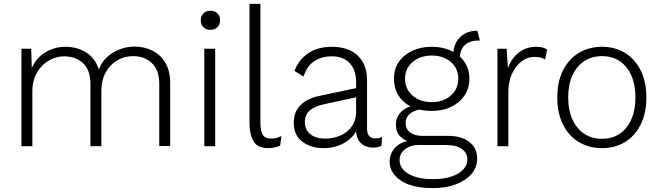

<svg xmlns="http://www.w3.org/2000/svg" viewBox="-20 -750 3391 985"><path d="M90 0V-500H140L143 -401Q166 -453 213 -481.5Q260 -510 316 -510Q376 -510 422.5 -480.5Q469 -451 487 -393Q500 -430 528.5 -456.5Q557 -483 594 -497Q631 -511 670 -511Q720 -511 761.5 -490.5Q803 -470 828 -428.5Q853 -387 853 -324V-1H797V-318Q797 -391 759 -426.5Q721 -462 663 -462Q618 -462 581 -440Q544 -418 522 -378Q500 -338 500 -285V0H444V-318Q444 -391 406 -426Q368 -461 309 -461Q269 -461 231.5 -440Q194 -419 170 -378.5Q146 -338 146 -280V0Z M1084 -500V0H1028V-500ZM1060 -597Q1037 -597 1023.5 -610.5Q1010 -624 1010 -646Q1010 -668 1023.5 -681.5Q1037 -695 1060 -695Q1082 -695 1095.5 -681.5Q1109 -668 1109 -646Q1109 -624 1095.5 -610.5Q1082 -597 1060 -597Z M1316 -730V-120Q1316 -80 1327.5 -59.5Q1339 -39 1370 -39Q1387 -39 1397.5 -42Q1408 -45 1424 -52L1417 -3Q1405 3 1388.5 6.5Q1372 10 1356 10Q1301 10 1280.5 -25.5Q1260 -61 1260 -118V-730Z M1807 -328Q1807 -390 1774.5 -425.5Q1742 -461 1682 -461Q1630 -461 1592.5 -436.5Q1555 -412 1537 -357L1491 -386Q1512 -444 1561.5 -477Q1611 -510 1684 -510Q1737 -510 1777 -491Q1817 -472 1840 -433.5Q1863 -395 1863 -338V-90Q1863 -40 1906 -40Q1915 -40 1924 -42Q1933 -44 1940 -47L1937 -2Q1930 2 1918.5 4.5Q1907 7 1892 7Q1870 7 1850 -2.5Q1830 -12 1818 -33.5Q1806 -55 1806 -90V-114H1821Q1811 -72 1783 -44.5Q1755 -17 1717.5 -3.5Q1680 10 1642 10Q1575 10 1531 -23Q1487 -56 1487 -121Q1487 -175 1521.5 -210.5Q1556 -246 1623 -259L1817 -300V-253L1650 -217Q1596 -206 1570 -184Q1544 -162 1544 -124Q1544 -85 1571.5 -62Q1599 -39 1650 -39Q1678 -39 1705.5 -47Q1733 -55 1756 -72Q1779 -89 1793 -115Q1807 -141 1807 -178Z M2429 -592 2442 -542Q2441 -542 2439.5 -542Q2438 -542 2436 -542Q2389 -542 2364 -518Q2339 -494 2339 -449L2305 -466Q2305 -505 2320.5 -533Q2336 -561 2363 -576.5Q2390 -592 2425 -592Q2427 -592 2427.5 -592Q2428 -592 2429 -592ZM2278 -53Q2348 -53 2388 -21.5Q2428 10 2428 62Q2428 109 2398.5 143Q2369 177 2318 196Q2267 215 2201 215Q2093 215 2036 176Q1979 137 1979 80Q1979 38 2007.5 7Q2036 -24 2093 -30L2089 -19Q2057 -28 2034 -49.5Q2011 -71 2011 -111Q2011 -150 2040 -178Q2069 -206 2122 -211L2172 -191H2155Q2110 -188 2085.5 -168.5Q2061 -149 2061 -119Q2061 -87 2085 -70Q2109 -53 2146 -53ZM2202 169Q2257 169 2296.5 155.5Q2336 142 2357 119Q2378 96 2378 69Q2378 35 2350 14.5Q2322 -6 2265 -6H2127Q2086 -6 2058 15.5Q2030 37 2030 72Q2030 115 2076 142Q2122 169 2202 169ZM2195 -510Q2252 -510 2295.5 -489Q2339 -468 2363.5 -431.5Q2388 -395 2388 -346Q2388 -297 2363 -260Q2338 -223 2295 -202Q2252 -181 2195 -181Q2104 -181 2052.5 -227Q2001 -273 2001 -346Q2001 -395 2025.5 -431.5Q2050 -468 2094 -489Q2138 -510 2195 -510ZM2195 -465Q2136 -465 2097 -432Q2058 -399 2058 -346Q2058 -293 2097 -259.5Q2136 -226 2195 -226Q2254 -226 2292.5 -259.5Q2331 -293 2331 -346Q2331 -399 2293 -432Q2255 -465 2195 -465Z M2532 0V-500H2579L2586 -400Q2603 -450 2641 -480Q2679 -510 2732 -510Q2749 -510 2763 -506.5Q2777 -503 2787 -495L2776 -445Q2767 -451 2754.5 -454.5Q2742 -458 2719 -458Q2686 -458 2656 -435.5Q2626 -413 2607 -372.5Q2588 -332 2588 -278V0Z M3068 -510Q3135 -510 3186 -479Q3237 -448 3266.5 -389.5Q3296 -331 3296 -250Q3296 -169 3266.5 -110.5Q3237 -52 3186 -21Q3135 10 3068 10Q3002 10 2950 -21Q2898 -52 2868.5 -110.5Q2839 -169 2839 -250Q2839 -331 2868.5 -389.5Q2898 -448 2950 -479Q3002 -510 3068 -510ZM3068 -462Q3016 -462 2977 -436Q2938 -410 2916.5 -363Q2895 -316 2895 -250Q2895 -185 2916.5 -137.5Q2938 -90 2977 -64Q3016 -38 3068 -38Q3121 -38 3159 -63.5Q3197 -89 3218.5 -137Q3240 -185 3240 -250Q3240 -316 3218.5 -363.5Q3197 -411 3159 -436.5Q3121 -462 3068 -462Z"/></svg>

Font: Kantumruy Pro Light
Style: Regular
Weight: 300
Version: Version 1.002